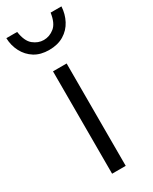

<svg xmlns="http://www.w3.org/2000/svg" viewBox="-201 -783 661 830"><g transform="rotate(-30 129.5 -368.0)"><path d="M95 0V-511H163V0ZM128 -599Q85 -599 55.5 -617.5Q26 -636 9.5 -667.5Q-7 -699 -8 -736H46Q53 -687 77 -667.5Q101 -648 129 -648Q158 -648 182 -667.5Q206 -687 213 -736H267Q265 -699 248.5 -667.5Q232 -636 201.5 -617.5Q171 -599 128 -599Z"/></g></svg>

Font: Chivo ExtraLight
Style: Regular
Weight: 250
Designer: Hector Gatti
Foundry: Omnibus-Type
Version: Version 2.002